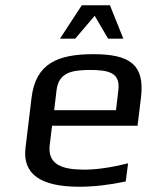

<svg xmlns="http://www.w3.org/2000/svg" viewBox="-20 -700 575 730"><path d="M335 -494C198 -494 116 -458 100 -329L77 -138C65 -39 133 10 281 10C337 10 397 3 458 -10L467 -79C402 -63 347 -55 301 -55C218 -55 160 -73 169 -149L178 -222H503L516 -329C532 -458 468 -494 335 -494ZM322 -434C395 -434 438 -423 430 -357L421 -281H186L195 -357C203 -423 251 -434 322 -434ZM208 -553H266L340 -640L391 -553H449L398 -680H291Z"/></svg>

Font: Gamestation Text
Style: Italic
Weight: 400
Designer: Jonas Hecksher
Foundry: Jonas Hecksher, Playtypeª, e-types AS
Version: Version 1.003